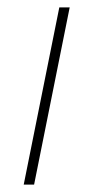

<svg xmlns="http://www.w3.org/2000/svg" viewBox="-20 -498 254 518"><path d="M44 0 140 -478H168L72 0Z"/></svg>

Font: Source Sans 3 ExtraLight
Style: Italic
Weight: 250
Italic angle: -11°
Designer: Paul D. Hunt
Foundry: Adobe
Version: Version 3.046;hotconv 1.0.118;makeotfexe 2.5.65603